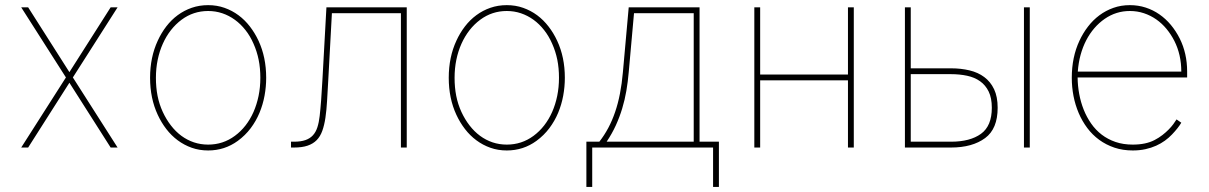

<svg xmlns="http://www.w3.org/2000/svg" viewBox="-20 -574 4703 747"><path d="M62.5 0 236.5 -272.7 62.5 -545.5H89.5L250 -293.3L410.5 -545.5H437.5L263.5 -272.7L437.5 0H410.5L250 -252.1L89.5 0Z M593.8 -415.8Q607.6 -446 627.1 -471.4Q646.7 -496.8 671.5 -515.1Q696.4 -533.4 726 -543.7Q755.7 -554 789.8 -554Q823.9 -554 853.5 -543.5Q883.2 -533 908 -514.6Q932.9 -496.1 952.4 -470.7Q971.9 -445.3 985.8 -415.5Q1015.6 -351.6 1015.6 -271.3Q1015.6 -236.2 1009.2 -201.5Q1002.8 -166.9 989.5 -134.9Q976.2 -103 955.3 -75.1Q934.3 -47.2 905.2 -25.9Q854 11.4 789.8 11.4Q755.7 11.4 726 0.9Q696.4 -9.6 671.5 -28.1Q646.7 -46.5 627.1 -71.9Q607.6 -97.3 593.8 -127.1Q563.9 -191.1 563.9 -271.3Q563.9 -351.6 593.8 -415.8ZM613.3 -138.5Q626.8 -109.4 645.1 -85.8Q663.4 -62.1 685.7 -45.6Q708.1 -29.1 734.4 -20.2Q760.7 -11.4 789.8 -11.4Q847.7 -11.4 893.8 -45.5Q916.9 -62.5 935.2 -85.9Q953.5 -109.4 966.3 -138.3Q979 -167.3 986 -200.8Q992.9 -234.4 992.9 -271.3Q992.9 -308.9 986.3 -341.4Q979.8 -373.9 966.3 -404.1Q953.5 -433.6 935 -457Q916.5 -480.5 893.8 -497Q871.1 -513.5 844.8 -522.4Q818.5 -531.2 789.8 -531.2Q732.2 -531.2 686.4 -497.2Q663.4 -480.1 644.9 -456.5Q626.4 -432.9 613.5 -403.9Q600.5 -375 593.6 -341.6Q586.6 -308.2 586.6 -271.3Q586.6 -233.7 593 -201.2Q599.4 -168.7 613.3 -138.5Z M1123.6 -22.7Q1150.2 -22.7 1168.1 -28.9Q1186.1 -35.2 1197.4 -47.6Q1208.8 -60 1214.8 -78.8Q1220.9 -97.7 1223.7 -122.5Q1229.8 -175.4 1234.4 -262.8L1250 -545.5H1562.5V0H1539.8V-522.7H1271.3L1257.1 -261.4Q1254.6 -217.7 1252.5 -181.3Q1250.4 -144.9 1246.1 -115.9Q1241.8 -87 1234 -65.2Q1226.2 -43.3 1212.2 -28.9Q1198.2 -14.6 1176.7 -7.3Q1155.2 0 1123.6 0H1112.2V-22.7Z M1755.7 -415.8Q1769.5 -446 1789.1 -471.4Q1808.6 -496.8 1833.5 -515.1Q1858.3 -533.4 1888 -543.7Q1917.6 -554 1951.7 -554Q1985.8 -554 2015.4 -543.5Q2045.1 -533 2070 -514.6Q2094.8 -496.1 2114.3 -470.7Q2133.9 -445.3 2147.7 -415.5Q2177.6 -351.6 2177.6 -271.3Q2177.6 -236.2 2171.2 -201.5Q2164.8 -166.9 2151.5 -134.9Q2138.1 -103 2117.2 -75.1Q2096.2 -47.2 2067.1 -25.9Q2016 11.4 1951.7 11.4Q1917.6 11.4 1888 0.9Q1858.3 -9.6 1833.5 -28.1Q1808.6 -46.5 1789.1 -71.9Q1769.5 -97.3 1755.7 -127.1Q1725.9 -191.1 1725.9 -271.3Q1725.9 -351.6 1755.7 -415.8ZM1775.2 -138.5Q1788.7 -109.4 1807 -85.8Q1825.3 -62.1 1847.7 -45.6Q1870 -29.1 1896.3 -20.2Q1922.6 -11.4 1951.7 -11.4Q2009.6 -11.4 2055.8 -45.5Q2078.8 -62.5 2097.1 -85.9Q2115.4 -109.4 2128.2 -138.3Q2141 -167.3 2147.9 -200.8Q2154.8 -234.4 2154.8 -271.3Q2154.8 -308.9 2148.3 -341.4Q2141.7 -373.9 2128.2 -404.1Q2115.4 -433.6 2096.9 -457Q2078.5 -480.5 2055.8 -497Q2033 -513.5 2006.7 -522.4Q1980.5 -531.2 1951.7 -531.2Q1894.2 -531.2 1848.4 -497.2Q1825.3 -480.1 1806.8 -456.5Q1788.4 -432.9 1775.4 -403.9Q1762.4 -375 1755.5 -341.6Q1748.6 -308.2 1748.6 -271.3Q1748.6 -233.7 1755 -201.2Q1761.4 -168.7 1775.2 -138.5Z M2261.4 -22.7H2311.8Q2331.3 -47.6 2346.6 -76.3Q2361.9 -105.1 2373.2 -138.3Q2384.6 -171.5 2392 -209.9Q2399.5 -248.2 2403.4 -292.6L2426.1 -545.5H2701.7V-22.7H2777V153.4H2754.3V0H2284.1V153.4H2261.4ZM2340.2 -22.7H2679V-522.7H2446.7L2426.1 -292.6Q2422.9 -255.7 2416.9 -220.5Q2410.9 -185.4 2400.7 -151.8Q2390.6 -118.3 2375.9 -86.1Q2361.2 -54 2340.2 -22.7Z M2937.5 -545.5V-284.1H3279.1V-545.5H3301.8V0H3279.1V-261.4H2937.5V0H2914.8V-545.5Z M3500.7 -545.5H3523.4V-308.2H3679.7Q3718.8 -308.2 3752 -300.2Q3785.2 -292.3 3809.5 -274.1Q3833.8 -256 3847.7 -226.7Q3861.5 -197.4 3861.5 -154.8Q3861.5 -72.8 3812.9 -36.9Q3763.1 0 3679.7 0H3500.7ZM3523.4 -285.5V-22.7H3679.7Q3754.3 -22.7 3796.5 -53.3Q3838.8 -83.8 3838.8 -154.8Q3838.8 -192.8 3826.5 -217.9Q3814.3 -242.9 3793 -258Q3771.7 -273.1 3742.5 -279.3Q3713.4 -285.5 3679.7 -285.5ZM3963.8 0V-545.5H3986.5V0Z M4149.9 -271.3Q4149.9 -351.6 4179.7 -415.5Q4193.5 -445.3 4213.1 -470.7Q4232.6 -496.1 4257.5 -514.6Q4282.3 -533 4312 -543.5Q4341.6 -554 4375.7 -554Q4408.4 -554 4437.3 -544.6Q4466.3 -535.2 4490.8 -518.1Q4515.3 -501.1 4535.2 -477.3Q4555 -453.5 4569.6 -424.7Q4598.7 -366.8 4598.7 -295.5V-272.7H4172.6Q4172.9 -240.4 4178.8 -208.5Q4184.7 -176.5 4196.2 -147.5Q4207.7 -118.6 4225.1 -93.6Q4242.5 -68.5 4266.3 -50.2Q4290.1 -32 4320.1 -21.7Q4350.1 -11.4 4387.1 -11.4Q4437.9 -11.4 4471.9 -29.1Q4489 -38 4502.7 -48.7Q4516.3 -59.3 4526.8 -70Q4537.3 -80.6 4544.9 -90.9Q4552.6 -101.2 4557.5 -109.4L4576 -96.6Q4563.9 -76 4539.8 -50.8Q4527.7 -38 4512.3 -26.8Q4496.8 -15.6 4478 -7.1Q4459.2 1.4 4436.4 6.4Q4413.7 11.4 4387.1 11.4Q4348.4 11.4 4315.7 0.4Q4283 -10.7 4256.6 -30Q4230.1 -49.4 4210.2 -76Q4190.3 -102.6 4176.8 -134.1Q4163.4 -165.5 4156.6 -200.5Q4149.9 -235.4 4149.9 -271.3ZM4173.3 -295.5H4576Q4576 -361.2 4549 -414.8Q4536.2 -440 4518.5 -461.5Q4500.7 -483 4478.7 -498.4Q4456.7 -513.8 4430.8 -522.5Q4404.8 -531.2 4375.7 -531.2Q4322.4 -531.2 4278.1 -500.7Q4256 -485.4 4237.7 -464.3Q4219.5 -443.2 4206 -417.1Q4192.5 -391 4184.1 -360.3Q4175.8 -329.5 4173.3 -295.5Z"/></svg>

Font: Inter P Thin
Style: Regular
Weight: 100
Designer: Rasmus Andersson
Foundry: rsms
Version: Version 3.018;git-588b23468